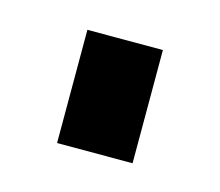

<svg xmlns="http://www.w3.org/2000/svg" viewBox="-40 -731 275 240"><g transform="rotate(15 97.5 -611.0)"><path d="M48.8 -683.6H146.5V-537.1H48.8Z"/></g></svg>

Font: BabelStone Moon Runes
Style: Regular
Weight: 400
Designer: Andrew West
Foundry: BabelStone
Version: Version 7.001 March 14, 2022